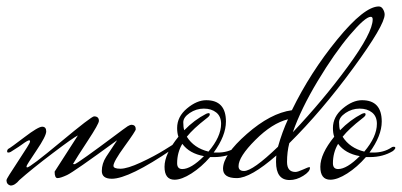

<svg xmlns="http://www.w3.org/2000/svg" viewBox="-26 -537 1243 594"><path d="M32 -83 7 -67Q3 -65 -0.5 -65Q-4 -65 -4 -69Q-4 -73 -1 -76Q7 -80 49.5 -112.5Q92 -145 104.5 -145Q117 -145 117 -130.5Q117 -116 86.5 -71Q56 -26 56 -22.5Q56 -19 58 -19Q67 -19 162 -98Q257 -177 265 -177Q280 -177 280 -163Q280 -154 245.5 -101.5Q211 -49 200 -30Q201 -29 204.5 -29Q208 -29 245 -55.5Q282 -82 322 -112Q362 -142 369 -146.5Q376 -151 382 -151Q394 -150 394 -137Q394 -132 359.5 -84.5Q325 -37 325 -24Q325 -15 346.5 -15Q368 -15 410 -34.5Q452 -54 484 -74L516 -94Q517 -92 517 -86Q517 -80 508 -76Q373 16 320 16Q289 16 289 -8Q289 -31 302.5 -52Q316 -73 326 -87.5Q336 -102 336 -103Q202 -5 181.5 4.5Q161 14 152 14Q143 14 143 -6L215 -118Q203 -113 137 -63Q71 -13 34 20Q20 37 7 37Q-6 34 -6 20Q-6 16 30.5 -39Q67 -94 67 -98.5Q67 -103 64.5 -103Q62 -103 56 -99.5Q50 -96 42 -90Q34 -84 32 -83Z M708 -70Q677 -51 636 -51H624Q597 -20 566.5 -0.5Q536 19 514 19Q483 19 483 -21Q483 -61 526 -114Q522 -125 522 -141Q522 -176 552.5 -201.5Q583 -227 612 -227Q673 -227 673 -161Q673 -117 635 -65H647Q679 -65 702 -80Q705 -83 710 -83Q715 -83 715 -79.5Q715 -76 708 -70ZM612 -185Q617 -187 620 -187Q623 -187 623 -182.5Q623 -178 612 -170Q572 -139 552 -114Q574 -79 619 -68Q658 -114 658 -154Q658 -177 643 -189Q628 -201 604.5 -201Q581 -201 561 -187.5Q541 -174 541 -158.5Q541 -143 544 -134Q575 -166 612 -185ZM538 -92Q522 -65 522 -32Q522 -14 538 -14Q565 -14 605 -54Q560 -62 538 -92Z M869 -94Q862 -67 862 -36Q862 -5 888 -5Q895 -5 911.5 -12.5Q928 -20 930.5 -20Q933 -20 933 -18Q933 -6 912 7Q891 20 870 20Q828 20 828 -36Q828 -49 829 -56Q749 14 706.5 14Q664 14 664 -15Q664 -58 737.5 -122.5Q811 -187 877 -196Q934 -313 1017.5 -415Q1101 -517 1146 -517Q1154 -517 1159 -508.5Q1164 -500 1164 -492Q1164 -459 1066.5 -326Q969 -193 869 -94ZM1127 -477Q1127 -485 1121 -485Q1104 -485 1056.5 -429Q1009 -373 957 -286.5Q905 -200 880 -128Q973 -226 1050 -331Q1127 -436 1127 -477ZM712 -23Q712 -8 729 -8Q756 -8 834 -83Q847 -129 865 -168Q816 -156 764 -104Q712 -52 712 -23Z M1190 -70Q1159 -51 1118 -51H1106Q1079 -20 1048.5 -0.5Q1018 19 996 19Q965 19 965 -21Q965 -61 1008 -114Q1004 -125 1004 -141Q1004 -176 1034.5 -201.5Q1065 -227 1094 -227Q1155 -227 1155 -161Q1155 -117 1117 -65H1129Q1161 -65 1184 -80Q1187 -83 1192 -83Q1197 -83 1197 -79.5Q1197 -76 1190 -70ZM1094 -185Q1099 -187 1102 -187Q1105 -187 1105 -182.5Q1105 -178 1094 -170Q1054 -139 1034 -114Q1056 -79 1101 -68Q1140 -114 1140 -154Q1140 -177 1125 -189Q1110 -201 1086.5 -201Q1063 -201 1043 -187.5Q1023 -174 1023 -158.5Q1023 -143 1026 -134Q1057 -166 1094 -185ZM1020 -92Q1004 -65 1004 -32Q1004 -14 1020 -14Q1047 -14 1087 -54Q1042 -62 1020 -92Z"/></svg>

Font: Mr De Haviland
Style: Regular
Weight: 400
Designer: Alejandro Paul
Foundry: Alejandro Paul
Version: Version 1.000